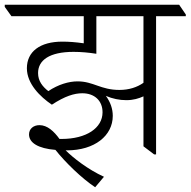

<svg xmlns="http://www.w3.org/2000/svg" viewBox="-53 -643 801 807"><path d="M228 -11C345 -11 421 -73 421 -156C421 -186 411 -214 392 -240C420 -228 449 -222 478 -222C507 -222 530 -229 550 -238V-28L595 6H603V-575H728V-582L700 -623H-33V-614L-5 -575H299V-461C264 -466 236 -468 209 -468C115 -468 60 -426 60 -356C60 -291 116 -236 165 -203C220 -239 259 -251 293 -251C344 -251 378 -220 378 -171C378 -105 310 -59 206 -59C203 -59 200 -59 197 -59C174 -91 146 -117 113 -117C88 -117 69 -102 69 -78C69 -43 107 -19 180 -13C221 39 291 107 347 144L384 100C316 69 254 20 223 -11C225 -11 226 -11 228 -11ZM107 -336C107 -390 155 -425 256 -425C288 -425 320 -422 352 -417V-575H550V-295C523 -276 489 -265 449 -265C370 -265 340 -301 273 -301C236 -301 192 -288 150 -260C126 -279 107 -302 107 -336Z"/></svg>

Font: Noto Serif Devanagari Light
Style: Regular
Weight: 300
Designer: Universal Thirst, Indian Type Foundry and the Monotype Design Team
Foundry: Monotype Imaging Inc.
Version: Version 2.004